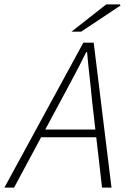

<svg xmlns="http://www.w3.org/2000/svg" viewBox="-64 -853 572 873"><path d="M-44 0 315 -659H362L443 0H400L355 -391Q350 -446 343.5 -502Q337 -558 332 -616H328Q299 -557 270 -503Q241 -449 210 -391L0 0ZM105 -229 115 -264H397L389 -229ZM261 -709 419 -833H481L484 -828L305 -709Z"/></svg>

Font: Source Sans 3 ExtraLight Light
Style: Italic
Weight: 300
Italic angle: -11°
Version: Version 3.052;hotconv 1.1.0;makeotfexe 2.6.0